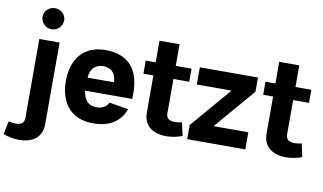

<svg xmlns="http://www.w3.org/2000/svg" viewBox="-169 -986 2379 1412"><g transform="rotate(10 1020.0 -280.0)"><path d="M56.2 -702.4Q56.2 -669.4 80.1 -646Q104 -622.6 137 -622.6Q169.9 -622.6 193.6 -646Q217.3 -669.4 217.3 -702.4Q217.3 -735.3 193.6 -757.5Q169.9 -779.8 137 -779.8Q104 -779.8 80.1 -757.5Q56.2 -735.3 56.2 -702.4ZM-76.2 197.3Q-48.8 208 -18.1 213.9Q12.7 219.7 43 219.7Q88.4 219.7 127 205.1Q165.5 190.4 189 157.7Q212.4 125 212.4 71.3V-536.6H61V53.7Q61 80.6 44.9 93.5Q28.8 106.4 -1 106.4Q-13.2 106.4 -27.3 104.5Q-41.5 102.5 -55.7 99.1Z M458.5 -221.2H810.1Q814.5 -287.6 804.2 -345.5Q793.9 -403.3 764.9 -447.3Q735.8 -491.2 684.6 -516.1Q633.3 -541 556.2 -541Q475.1 -541 419.4 -506.8Q363.8 -472.7 335.2 -411.4Q306.6 -350.1 306.6 -268.1Q306.6 -186 334.7 -124.5Q362.8 -63 418.7 -28.8Q474.6 5.4 558.1 5.4Q651.4 5.4 710.4 -33.4Q769.5 -72.3 793.5 -141.6L649.9 -165.5Q641.1 -143.1 618.2 -129.2Q595.2 -115.2 563.5 -115.2Q514.6 -115.2 489.3 -144Q463.9 -172.9 458.5 -221.2ZM460 -318.4Q463.4 -370.6 491.2 -396.2Q519 -421.9 557.6 -421.9Q586.4 -421.9 607.9 -411.1Q629.4 -400.4 642.3 -377.7Q655.3 -355 657.7 -318.4Z M1201.2 -115.2Q1187.5 -111.8 1173.3 -110.1Q1159.2 -108.4 1146.5 -108.4Q1116.7 -108.4 1100.1 -121.1Q1083.5 -133.8 1083.5 -160.6V-677.7H933.6V-143.6Q933.6 -89.8 957 -56.9Q980.5 -23.9 1019 -9.3Q1057.6 5.4 1102.5 5.4Q1132.8 5.4 1163.8 -0.5Q1194.8 -6.3 1222.2 -17.1ZM859.4 -418.5H1201.7V-516.1H859.4Z M1259.8 -408.2H1519L1259.8 -105.5V0H1693.8V-127.9H1434.1L1693.8 -430.7V-536.6H1259.8Z M2095.2 -115.2Q2081.5 -111.8 2067.4 -110.1Q2053.2 -108.4 2040.5 -108.4Q2010.7 -108.4 1994.1 -121.1Q1977.5 -133.8 1977.5 -160.6V-677.7H1827.6V-143.6Q1827.6 -89.8 1851.1 -56.9Q1874.5 -23.9 1913.1 -9.3Q1951.7 5.4 1996.6 5.4Q2026.9 5.4 2057.9 -0.5Q2088.9 -6.3 2116.2 -17.1ZM1753.4 -418.5H2095.7V-516.1H1753.4Z"/></g></svg>

Font: Estedad-FD-VF Thin
Style: Regular
Weight: 100
Designer: Amin Abedi
Version: Version 5.0